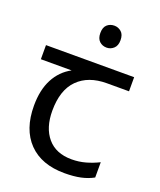

<svg xmlns="http://www.w3.org/2000/svg" viewBox="-139 -824 767 921"><g transform="rotate(20 245.0 -363.5)"><path d="M285 -737Q305 -737 320.5 -723.5Q336 -710 336 -681Q336 -653 320.5 -639Q305 -625 285 -625Q263 -625 248 -639Q233 -653 233 -681Q233 -710 248 -723.5Q263 -737 285 -737ZM301 10Q183 10 118 -57Q53 -124 53 -245Q53 -325 82 -380.5Q111 -436 165 -465H8V-537H458V-465H345Q251 -465 197.5 -411.5Q144 -358 144 -252Q144 -165 187 -114.5Q230 -64 310 -64Q347 -64 381 -73.5Q415 -83 447 -99V-21Q418 -5 383 2.5Q348 10 301 10Z"/></g></svg>

Font: utelugu05
Style: Book
Weight: 400
Designer: Jelle Bosma - Monotype Design Team
Foundry: Monotype Imaging Inc.
Version: Version 2.003